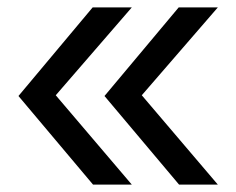

<svg xmlns="http://www.w3.org/2000/svg" viewBox="-20 -540 640 520"><path d="M465 -40 263 -280 464 -520H570L364 -282L570 -40ZM232 -40 30 -280 231 -520H337L131 -282L337 -40Z"/></svg>

Font: JetBrainsMono NF
Style: Regular
Weight: 400
Designer: Philipp Nurullin, Konstantin Bulenkov
Foundry: JetBrains
Version: Version 2.251; ttfautohint (v1.8.3);Nerd Fonts 2.2.2